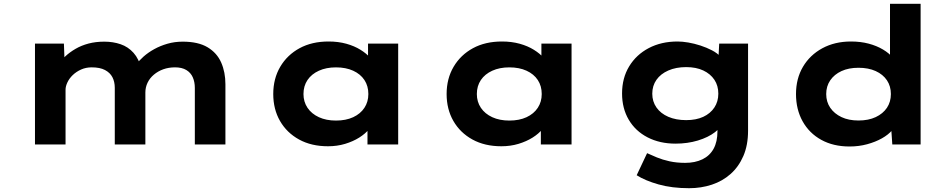

<svg xmlns="http://www.w3.org/2000/svg" viewBox="-20 -760 5007 1010"><path d="M164 0V-530.7H316.2L320.8 -405.8L284.5 -420.3Q301 -442.7 324.2 -464.2Q347.4 -485.7 377.8 -503.3Q408.1 -520.9 445.7 -530.9Q483.4 -540.9 528.6 -540.9Q574.9 -540.9 614.5 -527.3Q654.1 -513.8 682.6 -481.9Q711 -450.1 723.9 -397.1L685.3 -402.4L693.4 -417.6Q710.6 -440.5 735.2 -462.4Q759.9 -484.2 791.5 -501.6Q823.2 -519.1 861 -530Q898.9 -540.9 941.3 -540.9Q1022.6 -540.9 1072 -511.3Q1121.3 -481.7 1143.6 -431Q1165.8 -380.3 1165.8 -316.6V0H1004.9V-297.3Q1004.9 -328.7 994.2 -353.1Q983.5 -377.6 960.3 -391.6Q937 -405.7 900.8 -405.7Q867.2 -405.7 839.1 -395.6Q811 -385.4 789.5 -367.3Q767.9 -349.2 756.3 -325Q744.7 -300.8 744.7 -273.3V0H583.8V-298.1Q583.8 -329.7 571.4 -353.7Q559 -377.7 532.2 -391.7Q505.5 -405.7 462.5 -405.7Q432 -405.7 406.6 -394.3Q381.2 -382.9 362.6 -365Q344.1 -347.1 334.5 -326.4Q324.8 -305.7 324.8 -288.1V0Z M1705.5 9.4Q1618 9.4 1553.3 -26.1Q1488.7 -61.6 1453 -123.6Q1417.4 -185.6 1417.4 -265.3Q1417.4 -346.4 1454.2 -408.8Q1491 -471.2 1556 -506.5Q1620.9 -541.7 1708.5 -541.7Q1759.2 -541.7 1801.9 -529.9Q1844.5 -518 1876.5 -498Q1908.6 -478.1 1929 -454.4Q1949.3 -430.6 1954.4 -408.1L1916 -405.1V-530.7H2074.6V0H1913.1V-142.4L1946.2 -133.1Q1942.9 -107 1922.5 -81.8Q1902.1 -56.6 1869.6 -36.2Q1837.2 -15.9 1795.3 -3.2Q1753.4 9.4 1705.5 9.4ZM1747.3 -125.8Q1799.6 -125.8 1837.9 -143.5Q1876.2 -161.3 1897 -192.9Q1917.7 -224.5 1917.7 -265.3Q1917.7 -307.7 1897 -339.1Q1876.2 -370.5 1837.9 -388Q1799.6 -405.6 1747.3 -405.6Q1696.1 -405.6 1657.5 -388Q1618.9 -370.5 1597.6 -339.1Q1576.4 -307.7 1576.4 -265.3Q1576.4 -224.5 1597.6 -192.9Q1618.9 -161.3 1657.5 -143.5Q1696.1 -125.8 1747.3 -125.8Z M2617.5 9.4Q2530 9.4 2465.3 -26.1Q2400.7 -61.6 2365 -123.6Q2329.4 -185.6 2329.4 -265.3Q2329.4 -346.4 2366.2 -408.8Q2403 -471.2 2468 -506.5Q2532.9 -541.7 2620.5 -541.7Q2671.2 -541.7 2713.9 -529.9Q2756.5 -518 2788.5 -498Q2820.6 -478.1 2841 -454.4Q2861.3 -430.6 2866.4 -408.1L2828 -405.1V-530.7H2986.6V0H2825.1V-142.4L2858.2 -133.1Q2854.9 -107 2834.5 -81.8Q2814.1 -56.6 2781.6 -36.2Q2749.2 -15.9 2707.3 -3.2Q2665.4 9.4 2617.5 9.4ZM2659.3 -125.8Q2711.6 -125.8 2749.9 -143.5Q2788.2 -161.3 2809 -192.9Q2829.7 -224.5 2829.7 -265.3Q2829.7 -307.7 2809 -339.1Q2788.2 -370.5 2749.9 -388Q2711.6 -405.6 2659.3 -405.6Q2608.1 -405.6 2569.5 -388Q2530.9 -370.5 2509.6 -339.1Q2488.4 -307.7 2488.4 -265.3Q2488.4 -224.5 2509.6 -192.9Q2530.9 -161.3 2569.5 -143.5Q2608.1 -125.8 2659.3 -125.8Z M3604.9 230Q3514.7 230 3444.1 210.1Q3373.5 190.1 3329.2 161.8L3384 45.7Q3406.1 56.1 3435.7 68.2Q3465.3 80.4 3502.2 88.5Q3539.2 96.7 3584.2 96.7Q3636.6 96.7 3675.1 78Q3713.5 59.4 3733.8 22.6Q3754.1 -14.3 3754.1 -69.1V-129L3784.7 -123.8Q3777.4 -92.5 3741.4 -64.9Q3705.5 -37.3 3651.1 -20.8Q3596.7 -4.4 3533.5 -4.4Q3450.8 -4.4 3386.8 -37.3Q3322.8 -70.3 3287.6 -130Q3252.3 -189.7 3252.3 -268.2Q3252.3 -349.3 3289.6 -410.8Q3326.8 -472.3 3392.7 -507Q3458.7 -541.7 3544.4 -541.7Q3569.4 -541.7 3600.8 -536.4Q3632.2 -531 3664.6 -520.5Q3697.1 -509.9 3725.2 -495.3Q3753.4 -480.6 3770.9 -461.1Q3788.4 -441.5 3789.9 -419.2L3757 -410.6L3763.3 -530.7H3915.1V-72.5Q3915.1 3.4 3890.5 60.4Q3865.8 117.4 3823.3 155.1Q3780.8 192.9 3724.7 211.4Q3668.5 230 3604.9 230ZM3589.5 -128.1Q3641.6 -128.1 3679.1 -145.3Q3716.6 -162.6 3737.7 -194.2Q3758.7 -225.8 3758.7 -267Q3758.7 -309.3 3738 -340.4Q3717.2 -371.5 3679.7 -389.2Q3642.1 -407 3589.5 -407Q3536.2 -407 3495.7 -389.2Q3455.2 -371.5 3433.2 -340.1Q3411.2 -308.8 3411.2 -267Q3411.2 -226.2 3433.2 -194.6Q3455.2 -163 3495.7 -145.5Q3536.2 -128.1 3589.5 -128.1Z M4449.1 10.6Q4363.5 10.6 4300.2 -24.4Q4236.8 -59.4 4202 -122Q4167.3 -184.6 4167.3 -265.3Q4167.3 -346.4 4203.8 -408.5Q4240.4 -470.6 4305.9 -506.2Q4371.4 -541.7 4456.6 -541.7Q4506.8 -541.7 4549.3 -530.5Q4591.9 -519.2 4624.9 -499.5Q4657.9 -479.8 4677.4 -455.9Q4697 -432.1 4700.5 -406.5L4661.8 -397.6V-740H4822.8V0H4673.9L4664.7 -135L4696.8 -124.8Q4693.9 -99.7 4673.6 -75.5Q4653.3 -51.4 4619.1 -32.2Q4584.9 -13 4541.3 -1.2Q4497.6 10.6 4449.1 10.6ZM4496 -126.1Q4548.3 -126.1 4586.6 -144Q4624.9 -162 4645.7 -193Q4666.4 -224.1 4666.4 -265.3Q4666.4 -306.5 4645.7 -337.6Q4624.9 -368.6 4586.6 -386.1Q4548.3 -403.5 4496 -403.5Q4444.4 -403.5 4406.6 -386.1Q4368.7 -368.6 4347.5 -337.6Q4326.2 -306.5 4326.2 -265.3Q4326.2 -224.1 4347.5 -193Q4368.7 -162 4406.6 -144Q4444.4 -126.1 4496 -126.1Z"/></svg>

Font: Lexend Peta
Style: Regular
Weight: 400
Designer: Bonnie Shaver-Troup, Thomas Jockin
Foundry: Lexend
Version: Version 1.007